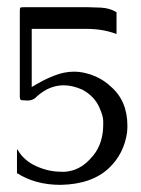

<svg xmlns="http://www.w3.org/2000/svg" viewBox="-20 -477 392 535"><path d="M267.6 -126.5V-135.7Q267.6 -137.7 267.6 -139.6Q267.6 -153.3 257.8 -175.3Q244.1 -208.5 209.5 -227.1Q182.6 -239.3 157.2 -239.3Q117.7 -239.3 83.5 -209Q73.2 -196.8 57.1 -196.8Q53.7 -196.8 49.8 -197.3Q44.9 -197.3 40 -197.8Q35.2 -198.2 35.2 -208.5V-445.8Q35.2 -454.6 36.9 -455.8Q38.6 -457 51.3 -457H222.2Q234.4 -457 260.3 -455.8Q286.1 -454.6 304.7 -442.9V-382.3Q266.6 -396.5 222.2 -396.5H68.4V-234.4Q100.6 -254.4 129.4 -265.6Q158.2 -277.3 186 -277.3Q201.2 -277.3 215.8 -273.9Q258.3 -264.2 287.6 -236.8Q335 -196.8 335 -126.5Q335 -117.7 334 -107.4Q325.2 -48.3 284.2 -9.3Q236.3 36.6 148.4 38.1Q78.6 38.1 27.3 5.4V-60.1H28.8Q46.4 -29.3 81.5 -13.7Q115.7 1.5 149.4 1.5Q156.2 2 162.6 1.5Q202.1 -2 231.4 -34.2Q266.6 -69.8 267.6 -126.5Z"/></svg>

Font: Caudex
Style: Regular
Weight: 400
Version: Version 1.04